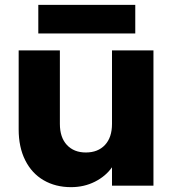

<svg xmlns="http://www.w3.org/2000/svg" viewBox="-20 -766 714 792"><path d="M613 -558V0H442V-76Q416 -39 371.5 -16.5Q327 6 273 6Q209 6 160 -22.5Q111 -51 84 -105Q57 -159 57 -232V-558H227V-255Q227 -199 256 -168Q285 -137 334 -137Q384 -137 413 -168Q442 -199 442 -255V-558ZM538 -746V-628H138V-746Z"/></svg>

Font: Fz Poppins
Style: Bold
Weight: 700
Designer: Ninad Kale (Devanagari), Jonny Pinhorn (Latin)
Foundry: Indian Type Foundry
Version: Vit hóa bi Vntype.Com & FontZin.Com